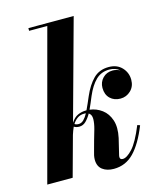

<svg xmlns="http://www.w3.org/2000/svg" viewBox="-114 -832 769 923"><g transform="rotate(-15 271.0 -370.0)"><path d="M513.5 -160Q479.5 -75 438.2 -32.5Q397 10 338 10Q303.5 10 281.8 -6.5Q260 -23 260 -56.5Q260 -66 262.2 -77.2Q264.5 -88.5 267.5 -97.5L281 -147Q288 -171 295.8 -198.2Q303.5 -225.5 303.8 -247.5Q304 -269.5 289.5 -278.5Q277 -256.5 262.8 -242.8Q248.5 -229 230 -229Q214.5 -229 203.5 -236Q199.5 -227 196 -217.8Q192.5 -208.5 189.5 -199L135 0H8.5L206 -736.5H115.5V-750H341L205 -255Q220 -278.5 239.2 -287.2Q258.5 -296 280.5 -296Q282 -296 283 -296Q290 -310 296.8 -326.2Q303.5 -342.5 311 -359Q333 -410 362.8 -439.8Q392.5 -469.5 439.5 -469.5Q480.5 -469.5 504.8 -443.8Q529 -418 529 -382.5Q529 -349.5 507.5 -328.8Q486 -308 456 -308Q425 -308 405 -327.2Q385 -346.5 385 -380Q385 -408.5 404.2 -428.5Q423.5 -448.5 453.5 -448.5Q472 -448.5 490.5 -439Q469.5 -457 439 -457Q399 -457 372 -430.8Q345 -404.5 324.5 -356.5Q318 -340.5 311.2 -324.8Q304.5 -309 298 -295Q331.5 -291 358.5 -270.8Q385.5 -250.5 397.2 -214.8Q409 -179 398 -127.5L379 -48.5Q377.5 -43.5 377.5 -38Q377.5 -25 391.5 -25Q412 -25 440.2 -55.5Q468.5 -86 500.5 -164.5ZM268.5 -283.5Q248 -283.5 233.8 -273.2Q219.5 -263 210 -247.5Q217.5 -242 230 -242Q244 -242 255.2 -253.2Q266.5 -264.5 276.5 -283Q273 -283.5 268.5 -283.5Z"/></g></svg>

Font: Bodoni* 16pt
Style: Bold Italic
Weight: 700
Italic angle: -13°
Version: Version 2.3